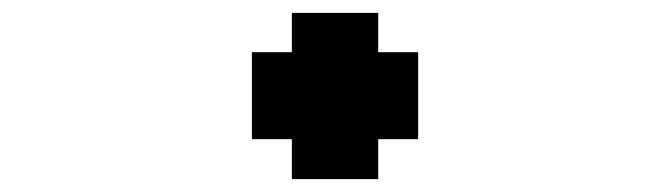

<svg xmlns="http://www.w3.org/2000/svg" viewBox="-20 -498 1040 298"><path d="M371 -417H433V-478H567V-417H629V-282H567V-220H433V-282H371Z"/></svg>

Font: DotGothic16
Style: Regular
Weight: 400
Designer: Fontworks Inc.
Foundry: Fontworks Inc.
Version: Version 1.100